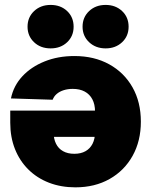

<svg xmlns="http://www.w3.org/2000/svg" viewBox="-20 -766 628 796"><path d="M288.6 -533.7Q370.6 -533.7 432.6 -499.5Q494.6 -465.3 529.3 -404.1Q564 -342.8 564 -261.7Q564 -181.6 529.8 -120.1Q495.6 -58.6 434.3 -23.9Q373 10.7 292.5 10.7Q232.9 10.7 183.1 -8.5Q133.3 -27.8 97.4 -63.5Q61.5 -99.1 42 -148.2Q22.5 -197.3 22.5 -257.3V-307.6H505.9V-198.7H111.8L202.1 -218.8Q202.1 -190.4 212.2 -170.2Q222.2 -149.9 241.5 -139.2Q260.7 -128.4 288.1 -128.4Q315.4 -128.4 334.5 -139.2Q353.5 -149.9 363.8 -170.2Q374 -190.4 374 -218.8V-303.2Q374 -333.5 362.8 -354.5Q351.6 -375.5 331.1 -386.5Q310.5 -397.5 281.7 -397.5Q261.2 -397.5 244.1 -392.1Q227.1 -386.7 215.3 -376.7Q203.6 -366.7 198.2 -352.5L25.4 -357.9Q36.1 -410.2 72.5 -449.5Q108.9 -488.8 164.6 -511.2Q220.2 -533.7 288.6 -533.7ZM418 -565.4Q376.5 -565.4 349.4 -591.1Q322.3 -616.7 322.3 -655.3Q322.3 -694.3 349.4 -720Q376.5 -745.6 418 -745.6Q459 -745.6 486.1 -720.2Q513.2 -694.8 513.2 -655.3Q513.2 -616.2 486.1 -590.8Q459 -565.4 418 -565.4ZM189.9 -565.4Q147.9 -565.4 121.1 -591.1Q94.2 -616.7 94.2 -655.3Q94.2 -694.3 121.3 -720Q148.4 -745.6 189.9 -745.6Q231.4 -745.6 258.3 -720.2Q285.2 -694.8 285.2 -655.3Q285.2 -616.2 258.3 -590.8Q231.4 -565.4 189.9 -565.4Z"/></svg>

Font: Inter 28pt Black
Style: Regular
Weight: 900
Designer: Rasmus Andersson
Foundry: rsms
Version: Version 4.001;git-66647c0bb